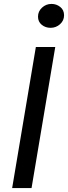

<svg xmlns="http://www.w3.org/2000/svg" viewBox="-20 -960 347 980"><path d="M163 -720H262L141 0H42ZM174 -875Q174 -902 194.5 -921Q215 -940 243 -940Q268 -940 287.5 -924.5Q307 -909 307 -882Q307 -855 286.5 -836.5Q266 -818 238 -818Q212 -818 193 -833.5Q174 -849 174 -875Z"/></svg>

Font: Nebula Sans Medium
Style: Regular
Weight: 500
Italic angle: -9°
Designer: Paul D. Hunt for Adobe (as Source Sans)
Foundry: Nebula Entertainment & Broadcasting LLC
Version: Version 1.010